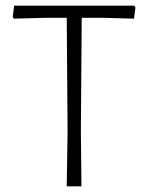

<svg xmlns="http://www.w3.org/2000/svg" viewBox="-20 -659 523 679"><path d="M459 -633 454 -593 347 -596H269L266 -197L268 0H216L219 -194L216 -596H138L29 -593L25 -599L30 -639H454Z"/></svg>

Font: Luna Sans Light
Style: Regular
Weight: 300
Designer: Juan Pablo del Peral
Foundry: Huerta Tipografica
Version: Version 2.001; ttfautohint (v1.5)